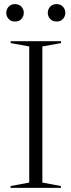

<svg xmlns="http://www.w3.org/2000/svg" viewBox="-20 -916 348 936"><path d="M277 -9V0H31.5V-9L122.5 -26V-689.5L32 -706V-715H277.5V-706L186.5 -689.5V-26ZM53 -811Q33.5 -811 22 -823.8Q10.5 -836.5 10.5 -853.5Q10.5 -870.5 22 -883.2Q33.5 -896 53 -896Q73 -896 84.5 -883.2Q96 -870.5 96 -853.5Q96 -836.5 84.5 -823.8Q73 -811 53 -811ZM256 -811Q236 -811 224.5 -823.8Q213 -836.5 213 -853.5Q213 -870.5 224.5 -883.2Q236 -896 256 -896Q275.5 -896 287 -883.2Q298.5 -870.5 298.5 -853.5Q298.5 -836.5 287 -823.8Q275.5 -811 256 -811Z"/></svg>

Font: Newsreader Display Light
Style: Regular
Weight: 300
Designer: Hugues Gentile
Foundry: Production Type
Version: Version 1.001